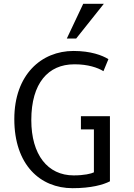

<svg xmlns="http://www.w3.org/2000/svg" viewBox="-20 -972 704 1006"><path d="M379 -770 524 -952H416L330 -770ZM556 -22V-363H404V-294H472V-69C458 -62 421 -53 366 -53C230 -53 144 -161 144 -343C144 -537 233.2 -635 368.9 -635C370.2 -635 371.6 -635 373 -635C439 -635 492 -618 522 -599L548 -662C516 -682 456 -705 365 -705C197 -705 55 -581 55 -348C55 -108 191 14 360 14C458 14 521 -4 556 -22Z"/></svg>

Font: Repo
Style: Regular
Weight: 400
Designer: Stefan Peev
Foundry: Context Ltd
Version: Version 0.000